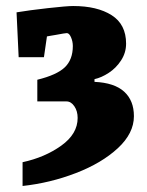

<svg xmlns="http://www.w3.org/2000/svg" viewBox="-20 -514 490 638"><path d="M55 25Q129 9 183.5 -30Q238 -69 238 -122Q238 -145 227 -161Q216 -177 201 -177H104V-249Q169 -265 195.5 -290.5Q222 -316 222 -361Q222 -376 216 -390Q210 -404 202 -404Q197 -404 165 -398Q158 -397 150 -395.5Q142 -394 136 -393L126 -324H42L35 -473Q77 -480 139.5 -487Q202 -494 223 -494Q303 -494 351 -463.5Q399 -433 399 -369Q399 -339 382.5 -313.5Q366 -288 341.5 -272Q317 -256 294 -251V-242Q360 -239 392.5 -209.5Q425 -180 425 -128Q425 -71 371.5 -21.5Q318 28 232.5 61Q147 94 55 104Z"/></svg>

Font: Grenze Black
Style: Regular
Weight: 900
Designer: Renata Polastri
Foundry: Omnibus-Type
Version: Version 1.002; ttfautohint (v1.8)